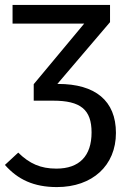

<svg xmlns="http://www.w3.org/2000/svg" viewBox="-20 -547 516 780"><path d="M211 213C356 213 451 125 451 -7C451 -138 367 -206 216 -206H213L427 -457V-527H31V-451H322L117 -205V-138H196C307 -138 352 -102 352 -9C352 87 302 138 209 138C145 138 100 118 54 73L0 123C52 182 117 213 211 213Z"/></svg>

Font: FiraGO Unicode
Style: Regular
Weight: 400
Designer: bBox Type
Foundry: bBox Type GmbH
Version: Version 1.001;PS 001.001;hotconv 1.0.88;makeotf.lib2.5.64775